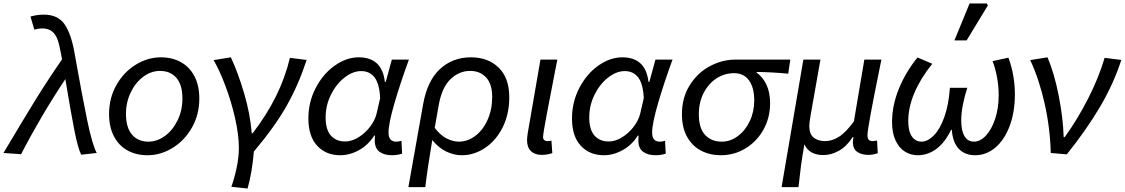

<svg xmlns="http://www.w3.org/2000/svg" viewBox="-68 -878 6456 1102"><path d="M307 -424Q168 -215 53 7L-48 0Q63 -187 134.5 -303Q206 -419 288 -537L281 -576Q272 -625 261 -654Q250 -683 229 -699Q208 -715 172 -715Q153 -715 129 -708L107 -783Q145 -794 183 -794Q264 -794 302 -739.5Q340 -685 359 -578L363 -556Q404 -325 432.5 -187.5Q461 -50 487 0L398 10Q379 -28 359 -129.5Q339 -231 307 -424Z M558 -223Q558 -316 600.5 -390.5Q643 -465 711.5 -507Q780 -549 856 -549Q920 -549 970 -521.5Q1020 -494 1048 -440.5Q1076 -387 1076 -313Q1076 -220 1033.5 -145.5Q991 -71 922.5 -29Q854 13 778 13Q714 13 664 -14.5Q614 -42 586 -95.5Q558 -149 558 -223ZM979 -312Q979 -391 944.5 -431Q910 -471 850 -471Q800 -471 755 -438Q710 -405 682.5 -348Q655 -291 655 -224Q655 -146 689.5 -105.5Q724 -65 784 -65Q834 -65 879 -98Q924 -131 951.5 -188Q979 -245 979 -312Z M1303 -30Q1303 -103 1281.5 -198.5Q1260 -294 1226 -384.5Q1192 -475 1158 -533L1257 -549Q1299 -459 1333.5 -341.5Q1368 -224 1377 -113H1382Q1464 -220 1516.5 -326.5Q1569 -433 1596 -546L1692 -534Q1646 -393 1578.5 -273Q1511 -153 1389 -8Q1385 45 1375.5 102Q1366 159 1353 204L1260 194Q1278 143 1290.5 83.5Q1303 24 1303 -30Z M1702 -198Q1702 -293 1744.5 -374Q1787 -455 1854 -502Q1921 -549 1991 -549Q2125 -549 2141 -408H2146L2181 -536H2279Q2230 -402 2196 -285.5Q2162 -169 2162 -117Q2162 -65 2206 -65Q2221 -65 2236 -70L2240 4Q2212 13 2182 13Q2137 13 2110 -7Q2083 -27 2083 -72L2084 -100H2080Q2046 -46 1993 -16.5Q1940 13 1885 13Q1803 13 1752.5 -41.5Q1702 -96 1702 -198ZM2093 -224 2114 -315Q2110 -397 2082 -433.5Q2054 -470 2005 -470Q1957 -470 1909.5 -433Q1862 -396 1831.5 -334.5Q1801 -273 1801 -204Q1801 -134 1831 -100Q1861 -66 1913 -66Q1950 -66 1988 -89Q2026 -112 2054.5 -148.5Q2083 -185 2093 -224Z M2635 -549Q2733 -549 2794 -490Q2855 -431 2855 -319Q2855 -223 2817 -147Q2779 -71 2716 -29Q2653 13 2583 13Q2537 13 2493 -8.5Q2449 -30 2413 -74Q2386 86 2373 196H2276L2360 -277Q2384 -414 2457 -481.5Q2530 -549 2635 -549ZM2757 -322Q2757 -395 2722.5 -433Q2688 -471 2630 -471Q2567 -471 2517.5 -423.5Q2468 -376 2450 -274L2427 -144Q2461 -100 2497 -82.5Q2533 -65 2565 -65Q2616 -65 2660 -98Q2704 -131 2730.5 -190Q2757 -249 2757 -322Z M2957 -74Q2957 -86 2961 -114L3034 -536H3131L3123 -496Q3093 -343 3071 -226.5Q3049 -110 3049 -91Q3049 -80 3056 -74Q3063 -68 3074 -68Q3086 -68 3097 -71L3102 1Q3072 11 3042 11Q3002 11 2979.5 -10.5Q2957 -32 2957 -74Z M3215 -198Q3215 -293 3257.5 -374Q3300 -455 3367 -502Q3434 -549 3504 -549Q3638 -549 3654 -408H3659L3694 -536H3792Q3743 -402 3709 -285.5Q3675 -169 3675 -117Q3675 -65 3719 -65Q3734 -65 3749 -70L3753 4Q3725 13 3695 13Q3650 13 3623 -7Q3596 -27 3596 -72L3597 -100H3593Q3559 -46 3506 -16.5Q3453 13 3398 13Q3316 13 3265.5 -41.5Q3215 -96 3215 -198ZM3606 -224 3627 -315Q3623 -397 3595 -433.5Q3567 -470 3518 -470Q3470 -470 3422.5 -433Q3375 -396 3344.5 -334.5Q3314 -273 3314 -204Q3314 -134 3344 -100Q3374 -66 3426 -66Q3463 -66 3501 -89Q3539 -112 3567.5 -148.5Q3596 -185 3606 -224Z M3846 -223Q3846 -317 3890.5 -388.5Q3935 -460 4006 -498Q4077 -536 4154 -536H4468L4456 -455Q4365 -464 4275 -465V-461Q4310 -436 4331 -392Q4352 -348 4352 -285Q4352 -203 4314.5 -135Q4277 -67 4212 -27Q4147 13 4069 13Q4007 13 3956.5 -13Q3906 -39 3876 -92Q3846 -145 3846 -223ZM4261 -302Q4261 -375 4231 -416.5Q4201 -458 4145 -458Q4091 -458 4045 -428.5Q3999 -399 3971 -345Q3943 -291 3943 -223Q3943 -142 3979 -103.5Q4015 -65 4075 -65Q4124 -65 4167 -97Q4210 -129 4235.5 -183Q4261 -237 4261 -302Z M4543 -536H4641L4585 -219Q4577 -175 4577 -155Q4577 -108 4602.5 -88Q4628 -68 4668 -68Q4707 -68 4746.5 -92.5Q4786 -117 4833 -181L4893 -536H4991L4984 -502Q4947 -320 4929 -223Q4911 -126 4911 -101Q4911 -82 4919 -75Q4927 -68 4941 -68Q4945 -68 4966 -71L4970 1Q4943 11 4917 11Q4877 11 4852.5 -6Q4828 -23 4827 -61Q4827 -73 4831 -91H4826Q4792 -38 4747.5 -13Q4703 12 4658 12Q4576 12 4549 -50Q4536 23 4529.5 72Q4523 121 4515 196H4418Z M5052 -177Q5052 -273 5091.5 -369.5Q5131 -466 5198 -548L5283 -512Q5216 -429 5180.5 -345.5Q5145 -262 5145 -183Q5145 -123 5166.5 -94Q5188 -65 5221 -65Q5256 -65 5291.5 -100.5Q5327 -136 5352 -206Q5377 -276 5384 -374H5484Q5469 -330 5459 -279Q5449 -228 5449 -188Q5449 -127 5468 -96Q5487 -65 5522 -65Q5558 -65 5590.5 -99.5Q5623 -134 5643.5 -195Q5664 -256 5664 -331Q5664 -383 5654.5 -434.5Q5645 -486 5629 -527L5720 -547Q5757 -445 5757 -337Q5757 -235 5727 -155Q5697 -75 5645 -31Q5593 13 5529 13Q5470 13 5435 -24Q5400 -61 5395 -133H5391Q5355 -59 5306 -23Q5257 13 5199 13Q5160 13 5126.5 -7.5Q5093 -28 5072.5 -71Q5052 -114 5052 -177ZM5497 -858H5596L5602 -847L5480 -646H5410Z M5845 -533 5944 -549Q5983 -459 6008.5 -329Q6034 -199 6037 -91H6043Q6118 -195 6179 -315.5Q6240 -436 6272 -546L6368 -534Q6323 -396 6246.5 -266Q6170 -136 6055 8L5963 0Q5959 -147 5927 -287Q5895 -427 5845 -533Z"/></svg>

Font: Nebula Sans Medium
Style: Regular
Weight: 500
Italic angle: -9°
Designer: Paul D. Hunt for Adobe (as Source Sans)
Foundry: Nebula Entertainment & Broadcasting LLC
Version: Version 1.010